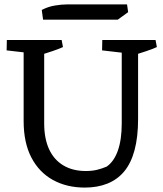

<svg xmlns="http://www.w3.org/2000/svg" viewBox="-20 -831 740 869"><path d="M364 18Q282 18 219.5 -16.5Q157 -51 122 -118Q87 -185 87 -283V-650H180V-273Q180 -204 202 -156Q224 -108 266.5 -82.5Q309 -57 368 -57Q397 -57 419.5 -62.5Q442 -68 463 -77Q496 -100 513.5 -149.5Q531 -199 531 -273V-650H605V-293Q605 -211 589 -151.5Q573 -92 542 -55Q511 -18 466 0Q421 18 364 18ZM148 -587 10 -603 11 -650H151ZM166 -583 165 -650H259L265 -618Q243 -608 217 -599.5Q191 -591 166 -583ZM580 -587 442 -603 443 -650H583ZM591 -583 590 -650H684L690 -618Q668 -608 642 -599.5Q616 -591 591 -583ZM175 -742 169 -786Q198 -801 228.5 -806Q259 -811 282 -811H555L560 -776L513 -742Z"/></svg>

Font: Eczar
Style: Regular
Weight: 400
Designer: Vaibhav Singh
Foundry: Rosetta Type Foundry
Version: Version 2.000